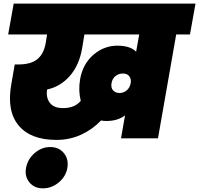

<svg xmlns="http://www.w3.org/2000/svg" viewBox="-20 -760 1094 1055"><path d="M645 0 667 -126Q627.4 -95.2 564 -95.2Q548.3 -95.2 535.2 -98.1Q488.3 -48.8 425.8 -20Q363.3 8.8 290 8.8Q148.4 8.8 82.3 -70.6Q16.1 -149.9 42 -296.9L61 -405.8H80.1Q150.4 -405.8 185.5 -435.1Q220.7 -464.4 231 -522.9L238.8 -570.8H24.9L55.2 -740.2H1054.2L1023.9 -570.8H948.2L848.1 0ZM215.8 274.9Q168.5 274.9 141.6 242.2Q114.7 209.5 123 163.1Q131.3 115.2 169.9 81.5Q208.5 47.9 255.9 47.9Q303.7 47.9 331.1 81.5Q358.4 115.2 350.1 163.1Q341.8 210 302.7 242.4Q263.7 274.9 215.8 274.9ZM698.2 -303.2Q702.1 -324.7 690.9 -340.3Q679.7 -356 655.8 -356Q631.8 -356 614.5 -342Q597.2 -328.1 592.8 -303.2Q588.4 -277.3 601.6 -263.2Q614.7 -249 637.2 -249Q659.7 -249 676.8 -263.9Q693.8 -278.8 698.2 -303.2ZM326.2 -166Q391.1 -166 423.8 -206.1Q409.7 -261.7 419.9 -323.2Q434.6 -409.7 495.8 -461.2Q557.1 -512.7 637.2 -508.8Q698.2 -505.9 728 -476.1L745.1 -570.8H443.8L431.2 -494.1Q415 -401.4 363.8 -342.8Q312.5 -284.2 238.8 -268.1Q231.9 -223.6 253.9 -194.8Q275.9 -166 326.2 -166Z"/></svg>

Font: SVN-Poppins Black
Style: Italic
Weight: 900
Italic angle: -10°
Designer: Ninad Kale (Devanagari), Jonny Pinhorn (Latin)
Foundry: Indian Type Foundry
Version: Version 3.002 2017